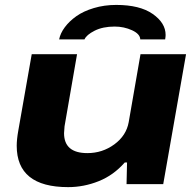

<svg xmlns="http://www.w3.org/2000/svg" viewBox="-20 -748 795 780"><path d="M452.1 -728Q547.9 -728 600.3 -691.4Q652.8 -654.8 652.8 -606Q652.8 -599.6 650.9 -587.9H549.8Q549.3 -609.9 516.6 -625Q483.9 -640.1 445.8 -640.1Q397.9 -640.1 364.5 -623.3Q331.1 -606.4 323.2 -587.9H220.2Q225.1 -612.8 243.2 -637.2Q261.2 -661.6 290 -682.1Q318.8 -702.6 361.3 -715.3Q403.8 -728 452.1 -728ZM256.8 12.2Q47.9 12.2 47.9 -155.8Q47.9 -181.2 54.2 -216.8L108.9 -527.8H293L242.2 -234.9Q240.2 -215.3 240.2 -207Q240.2 -126 335 -126Q396 -126 444.6 -161.6Q493.2 -197.3 502.9 -252L550.8 -527.8H735.8L643.1 0H494.1L496.1 -87.9H486.8Q441.4 -36.1 381.1 -12Q320.8 12.2 256.8 12.2Z"/></svg>

Font: Archivo Expanded ExtraBold
Style: Italic
Weight: 800
Width: 7
Italic angle: -10°
Designer: Hector Gatti
Foundry: Omnibus-Type
Version: Version 2.001